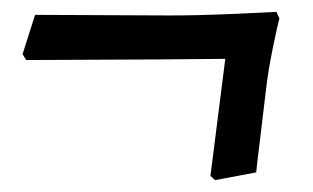

<svg xmlns="http://www.w3.org/2000/svg" viewBox="-20 -329 527 323"><path d="M427 -174Q421 -123 416.5 -86.5Q412 -50 411 -39L342 -26L334 -33L359 -230L244 -229L24 -228L18 -238L39 -304L266 -303Q312 -303 369.5 -305.5Q427 -308 445 -309L450 -298Q447 -287 439 -248.5Q431 -210 427 -174Z"/></svg>

Font: Alegreya SC Medium
Style: Italic
Weight: 500
Italic angle: -7°
Designer: Juan Pablo del Peral
Foundry: Huerta Tipografica
Version: Version 2.007; ttfautohint (v1.6)